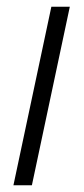

<svg xmlns="http://www.w3.org/2000/svg" viewBox="-20 -552 251 572"><path d="M20 0 133 -532H188L75 0Z"/></svg>

Font: Noto Sans SemiCondensed Light
Style: Italic
Weight: 300
Width: 4
Italic angle: -12°
Designer: Monotype Design Team
Foundry: Monotype Imaging Inc.
Version: Version 2.013; ttfautohint (v1.8.4.7-5d5b)